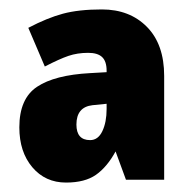

<svg xmlns="http://www.w3.org/2000/svg" viewBox="-20 -742 402 407"><path d="M328 -581V-361H247L225 -421Q207 -388 183.5 -371.5Q160 -355 120 -355Q76 -355 48.5 -387.5Q21 -420 21 -472Q21 -533 58.5 -558Q96 -583 171 -587L206 -589V-592Q206 -612 196.5 -621Q187 -630 167 -630Q144 -630 125 -623.5Q106 -617 75 -601L40 -683Q80 -704 113.5 -713Q147 -722 196 -722Q255 -722 291.5 -685Q328 -648 328 -581ZM176 -519Q142 -515 142 -478Q142 -445 171 -445Q188 -445 197 -464Q206 -483 206 -511V-522Z"/></svg>

Font: Noto Sans Display Black Narrow
Style: Regular
Weight: 900
Width: 4
Designer: Monotype Design team
Foundry: Monotype Imaging Inc.
Version: Version 1.000